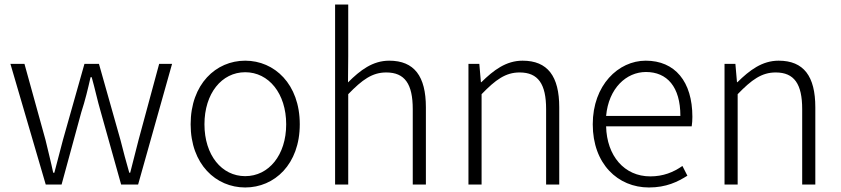

<svg xmlns="http://www.w3.org/2000/svg" viewBox="-20 -815 3713 848"><path d="M182 0H252L339 -319C356 -371 368 -421 380 -474H385C400 -421 410 -372 425 -321L515 0H590L740 -533H683L592 -197C579 -146 567 -100 555 -52H551C537 -100 525 -146 512 -197L417 -533H353L258 -197C245 -147 233 -100 220 -52H215C205 -100 193 -146 181 -197L88 -533H26Z M1063 13C1192 13 1304 -89 1304 -266C1304 -444 1192 -547 1063 -547C934 -547 822 -444 822 -266C822 -89 934 13 1063 13ZM1063 -37C959 -37 883 -130 883 -266C883 -402 959 -496 1063 -496C1167 -496 1244 -402 1244 -266C1244 -130 1167 -37 1063 -37Z M1460 0H1518V-399C1580 -463 1624 -495 1686 -495C1768 -495 1803 -444 1803 -333V0H1861V-341C1861 -478 1810 -547 1699 -547C1626 -547 1571 -505 1517 -451L1518 -567V-795H1460Z M2049 0H2107V-399C2169 -463 2213 -495 2275 -495C2357 -495 2392 -444 2392 -333V0H2450V-341C2450 -478 2399 -547 2288 -547C2215 -547 2160 -505 2106 -452H2104L2097 -533H2049Z M2846 13C2923 13 2973 -12 3016 -39L2994 -82C2954 -54 2909 -36 2852 -36C2737 -36 2660 -127 2657 -257H3035C3037 -270 3038 -284 3038 -299C3038 -455 2961 -547 2832 -547C2711 -547 2598 -439 2598 -266C2598 -91 2709 13 2846 13ZM2657 -303C2668 -425 2746 -497 2833 -497C2926 -497 2985 -432 2985 -303Z M3180 0H3238V-399C3300 -463 3344 -495 3406 -495C3488 -495 3523 -444 3523 -333V0H3581V-341C3581 -478 3530 -547 3419 -547C3346 -547 3291 -505 3237 -452H3235L3228 -533H3180Z"/></svg>

Font: Noto Sans CJK Light
Style: Regular
Weight: 300
Designer: Ryoko NISHIZUKA (kana & ideographs); Paul D. Hunt (Latin, Greek & Cyrillic); Wenlong ZHANG (bopomofo); Sandoll Communica
Foundry: Adobe Systems Incorporated
Version: Version 1.000;PS 1;hotconv 1.0.78;makeotf.lib2.5.61930